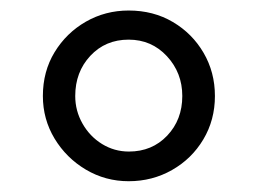

<svg xmlns="http://www.w3.org/2000/svg" viewBox="-20 -818 478 356"><path d="M218.5 -482Q175.5 -482 139.2 -503.5Q103 -525 81.2 -561Q59.5 -597 59.5 -640Q59.5 -685.5 81.2 -721.2Q103 -757 139.2 -777.8Q175.5 -798.5 218.5 -798.5Q264.5 -798.5 300.5 -777.2Q336.5 -756 357.5 -720Q378.5 -684 378.5 -640Q378.5 -595.5 357 -559.5Q335.5 -523.5 299 -502.8Q262.5 -482 218.5 -482ZM219 -537Q262 -537 290 -566.5Q318 -596 318 -640Q318 -683 289.5 -713.8Q261 -744.5 218.5 -744.5Q175.5 -744.5 147.5 -714.5Q119.5 -684.5 119.5 -640Q119.5 -612.5 133 -588.8Q146.5 -565 169.2 -551Q192 -537 219 -537Z"/></svg>

Font: Merriweather 60pt
Style: Regular
Weight: 400
Version: Version 2.100